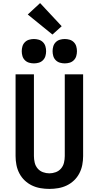

<svg xmlns="http://www.w3.org/2000/svg" viewBox="-20 -1217 640 1245"><path d="M300 8Q271 8 242 3Q213 -2 187 -14.5Q161 -27 140 -47Q119 -67 105.5 -93Q92 -119 86.5 -147.5Q81 -176 81 -205V-735H200V-205Q200 -184 205 -162.5Q210 -141 224 -124.5Q238 -108 258.5 -100.5Q279 -93 300 -93Q321 -93 341.5 -100.5Q362 -108 376 -124.5Q390 -141 395 -162.5Q400 -184 400 -205V-735H519V-205Q519 -176 513.5 -147.5Q508 -119 494.5 -93Q481 -67 460 -47Q439 -27 413 -14.5Q387 -2 358 3Q329 8 300 8ZM400 -806Q384 -806 368.5 -810.5Q353 -815 341.5 -826.5Q330 -838 325.5 -853.5Q321 -869 321 -885Q321 -901 325.5 -916.5Q330 -932 341.5 -943.5Q353 -955 368.5 -959.5Q384 -964 400 -964Q416 -964 431.5 -959.5Q447 -955 458.5 -943.5Q470 -932 474.5 -916.5Q479 -901 479 -885Q479 -869 474.5 -853.5Q470 -838 458.5 -826.5Q447 -815 431.5 -810.5Q416 -806 400 -806ZM200 -806Q184 -806 168.5 -810.5Q153 -815 141.5 -826.5Q130 -838 125.5 -853.5Q121 -869 121 -885Q121 -901 125.5 -916.5Q130 -932 141.5 -943.5Q153 -955 168.5 -959.5Q184 -964 200 -964Q216 -964 231.5 -959.5Q247 -955 258.5 -943.5Q270 -932 274.5 -916.5Q279 -901 279 -885Q279 -869 274.5 -853.5Q270 -838 258.5 -826.5Q247 -815 231.5 -810.5Q216 -806 200 -806ZM320 -993 160 -1123 240 -1197 380 -1047Z"/></svg>

Font: Iosevka Curly Extended
Style: Bold
Weight: 700
Width: 7
Monospace: yes
Designer: Belleve Invis
Foundry: Belleve Invis
Version: Version 11.1.0; ttfautohint (v1.8.3)